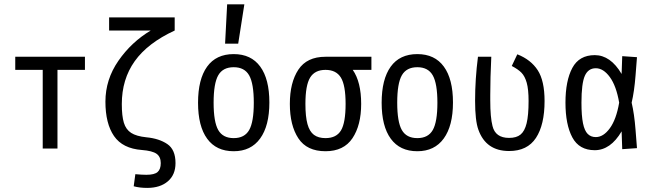

<svg xmlns="http://www.w3.org/2000/svg" viewBox="-20 -708 3102 915"><path d="M253.9 -375V0H183.6V-375H52.7V-437.5H384.8V-375Z M681.6 187.5Q645.5 187.5 617.2 179.7L625 122.1Q657.2 125 677.7 125Q715.8 125 731 111.8Q746.1 98.6 746.1 69.3Q746.1 39.1 726.1 24.9Q706.1 10.7 656.2 6.8Q564.5 0 523.4 -59.6Q482.4 -119.1 482.4 -223.6Q482.4 -329.1 544.4 -418.5Q606.4 -507.8 698.2 -562.5H500V-625H812.5V-562.5Q683.6 -502.9 622.1 -416.5Q560.5 -330.1 560.5 -211.9Q560.5 -155.3 570.3 -123Q580.1 -90.8 605 -74.7Q629.9 -58.6 677.7 -53.7Q738.3 -47.9 777.3 -21.5Q816.4 4.9 816.4 69.3Q816.4 125 779.8 156.2Q743.2 187.5 681.6 187.5Z M1093.8 12.7Q1010.7 12.7 967.3 -46.9Q923.8 -106.4 923.8 -218.3Q923.8 -330.1 966.8 -390.1Q1009.8 -450.2 1093.8 -450.2Q1176.8 -450.2 1220.2 -390.6Q1263.7 -331.1 1263.7 -219.7Q1263.7 -108.4 1219.7 -47.9Q1175.8 12.7 1093.8 12.7ZM1093.8 -49.8Q1145.5 -49.8 1167.5 -88.4Q1189.5 -127 1189.5 -218.3Q1189.5 -309.6 1167.5 -348.6Q1145.5 -387.7 1093.8 -387.7Q1042 -387.7 1020 -349.1Q998 -310.5 998 -218.8Q998 -127 1020 -88.4Q1042 -49.8 1093.8 -49.8ZM1144.5 -687.5 1115.2 -500H1052.7L1062.5 -687.5Z M1531.2 12.7Q1442.4 12.7 1401.9 -48.8Q1361.3 -110.4 1361.3 -212.9Q1361.3 -314.5 1401.9 -376Q1442.4 -437.5 1531.2 -437.5H1750V-375H1661.1Q1701.2 -317.4 1701.2 -212.9Q1701.2 -111.3 1659.7 -49.3Q1618.2 12.7 1531.2 12.7ZM1531.2 -49.8Q1583 -49.8 1605 -86.4Q1627 -123 1627 -212.9Q1627 -301.8 1604.5 -338.4Q1582 -375 1531.2 -375Q1480.5 -375 1458 -338.4Q1435.5 -301.8 1435.5 -212.9Q1435.5 -152.3 1445.3 -116.7Q1455.1 -81.1 1476.1 -65.4Q1497.1 -49.8 1531.2 -49.8Z M1968.8 12.7Q1885.7 12.7 1842.3 -46.9Q1798.8 -106.4 1798.8 -218.3Q1798.8 -330.1 1841.8 -390.1Q1884.8 -450.2 1968.8 -450.2Q2051.8 -450.2 2095.2 -390.6Q2138.7 -331.1 2138.7 -219.7Q2138.7 -108.4 2094.7 -47.9Q2050.8 12.7 1968.8 12.7ZM1968.8 -49.8Q2020.5 -49.8 2042.5 -88.4Q2064.5 -127 2064.5 -218.3Q2064.5 -309.6 2042.5 -348.6Q2020.5 -387.7 1968.8 -387.7Q1917 -387.7 1895 -349.1Q1873 -310.5 1873 -218.8Q1873 -127 1895 -88.4Q1917 -49.8 1968.8 -49.8Z M2321.3 -437.5Q2316.4 -335.9 2316.4 -254.9V-229.5Q2316.4 -148.4 2327.1 -107.4Q2340.8 -50.8 2406.2 -50.8Q2441.4 -50.8 2460.9 -66.9Q2480.5 -83 2489.7 -120.6Q2499 -158.2 2499 -226.6Q2499 -282.2 2490.2 -313.5Q2481.4 -344.7 2465.3 -361.3Q2449.2 -377.9 2418.9 -393.6L2445.3 -449.2Q2509.8 -423.8 2542.5 -373.5Q2575.2 -323.2 2575.2 -226.6Q2575.2 -113.3 2534.2 -50.8Q2493.2 11.7 2406.2 11.7Q2295.9 11.7 2259.8 -89.8Q2244.1 -132.8 2244.1 -227.5Q2244.1 -331.1 2257.8 -437.5Z M2814.5 7.8Q2740.2 7.8 2707.5 -53.2Q2674.8 -114.3 2674.8 -218.8Q2674.8 -323.2 2707.5 -384.3Q2740.2 -445.3 2814.5 -445.3Q2851.6 -445.3 2883.8 -422.9Q2916 -400.4 2942.4 -355.5L2945.3 -440.4L3015.6 -435.5L3008.8 -348.6Q3002.9 -272.5 2990.2 -218.8Q3002.9 -165 3008.8 -88.9L3015.6 -2L2945.3 2.9L2942.4 -82Q2916 -37.1 2883.8 -14.6Q2851.6 7.8 2814.5 7.8ZM2819.3 -54.7Q2855.5 -54.7 2886.2 -96.7Q2917 -138.7 2930.7 -218.8Q2917 -298.8 2886.2 -340.8Q2855.5 -382.8 2819.3 -382.8Q2783.2 -382.8 2767.1 -346.7Q2751 -310.5 2751 -218.8Q2751 -156.2 2758.3 -120.6Q2765.6 -85 2780.8 -69.8Q2795.9 -54.7 2819.3 -54.7Z"/></svg>

Font: Sudo Variable
Style: Regular
Weight: 400
Monospace: yes
Designer: Jens Kutilek
Foundry: Jens Kutilek
Version: Version 0.040